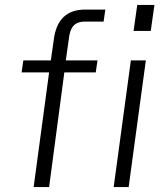

<svg xmlns="http://www.w3.org/2000/svg" viewBox="-20 -762 669 782"><path d="M609 -742H539L524 -636H594ZM377 -516H248L260 -601C265 -649 281 -674 326 -674H402L409 -723H327C250 -723 209 -680 199 -600L187 -516H75L68 -467H180L117 0H180L242 -467H370ZM574 -516H513L443 0H504Z"/></svg>

Font: United Sans ExtraLight
Style: Italic
Weight: 200
Italic angle: -8°
Designer: Pablo Impallari, Rodrigo Fuenzalida (Modified by Dan O. Williams)
Version: Version 1.000;PS 001.000;hotconv 1.0.88;makeotf.lib2.5.64775